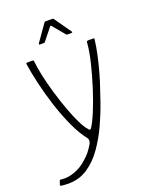

<svg xmlns="http://www.w3.org/2000/svg" viewBox="-156 -698 699 899"><g transform="rotate(-20 194.0 -248.5)"><path d="M181 -45Q155 -77 130.5 -130Q106 -183 86 -244.5Q66 -306 52.5 -364.5Q39 -423 33 -465Q32 -472 38 -472H63Q65 -472 68 -471Q71 -470 71 -465Q74 -433 83.5 -389.5Q93 -346 107 -299Q121 -252 137 -208Q153 -164 169 -131Q185 -98 199 -83Q203 -76 207 -76.5Q211 -77 212 -78Q228 -101 247.5 -148Q267 -195 285.5 -253Q304 -311 317.5 -367Q331 -423 334 -465Q334 -470 337 -471Q340 -472 343 -472H367Q370 -472 371.5 -471Q373 -470 372 -465Q368 -432 361 -399Q354 -366 345.5 -333.5Q337 -301 327 -269Q315 -232 297.5 -181Q280 -130 255.5 -76.5Q231 -23 198.5 23.5Q166 70 123.5 98.5Q81 127 27 127Q19 127 10 126.5Q1 126 -8 125Q-15 123 -14 119L-7 99Q-6 97 -3.5 96.5Q-1 96 3 97Q33 101 67.5 88.5Q102 76 127 53Q147 36 157.5 23Q168 10 181 -11Q185 -17 186.5 -26.5Q188 -36 181 -45ZM123 -531Q120 -531 119.5 -533Q119 -535 120 -537L179 -621Q181 -624 185 -624H219Q224 -624 225 -621L284 -537Q286 -535 285 -533Q284 -531 281 -531H260Q256 -531 254 -534L204 -594Q201 -598 197 -594L149 -534Q148 -531 143 -531Z"/></g></svg>

Font: Glory Thin Thin
Style: Regular
Weight: 250
Version: Version 1.011